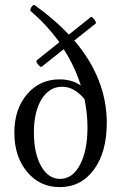

<svg xmlns="http://www.w3.org/2000/svg" viewBox="-20 -746 482 777"><path d="M221.2 11.2Q141.1 11.2 89.6 -50.5Q38.1 -112.3 38.1 -209Q38.1 -304.2 89.4 -364.5Q140.6 -424.8 221.2 -424.8Q271 -424.8 307.1 -399.9Q282.2 -478.5 237.8 -546.9L148.9 -476.1Q146 -473.6 139.6 -479Q133.3 -484.4 129.4 -491.7Q125.5 -499 128.9 -502L220.2 -575.2Q169.9 -645 104 -701.2Q101.6 -704.6 103.8 -710.9Q106 -717.3 111.3 -722.4Q116.7 -727.5 120.1 -725.1Q196.3 -671.4 258.8 -606L347.2 -676.8Q350.1 -679.2 356.2 -673.3Q362.3 -667.5 366.2 -660.2Q370.1 -652.8 367.2 -650.9L280.8 -582Q412.1 -427.7 412.1 -249Q412.1 -130.4 360.1 -59.6Q308.1 11.2 221.2 11.2ZM223.1 -22Q273.4 -22 303.7 -79.1Q334 -136.2 334 -231Q334 -287.1 321.8 -345.2Q279.8 -395 231.9 -395Q179.7 -395 148.4 -344.5Q117.2 -293.9 117.2 -210Q117.2 -126 146.2 -74Q175.3 -22 223.1 -22Z"/></svg>

Font: Junicode SmCond
Style: Regular
Weight: 400
Width: 4
Designer: Peter S. Baker
Version: Version 2.206